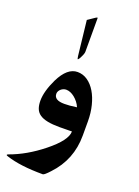

<svg xmlns="http://www.w3.org/2000/svg" viewBox="-196 -763 777 1070"><g transform="rotate(20 193.0 -228.5)"><path d="M336.4 -44.9Q336.4 98.1 239.3 200.7Q209.5 233.4 200.7 233.4Q65.9 233.4 -16.1 206.1Q-24.9 203.6 -24.9 200.2Q-24.9 197.8 -17.1 194.8Q79.6 160.2 171.9 86.4Q272 6.8 272 -46.4Q267.6 -46.4 257.6 -46.1Q247.6 -45.9 236.3 -45.9Q225.1 -45.9 215.1 -45.7Q205.1 -45.4 199.7 -45.4Q156.2 -45.4 127.2 -51.3Q98.1 -57.1 80.6 -69.3Q63 -81.5 55.4 -101.1Q47.9 -120.6 47.9 -147.9Q47.9 -203.6 84.5 -279.8Q128.4 -368.7 189 -368.7Q221.7 -368.7 248.8 -349.9Q275.9 -331.1 295.2 -298.8Q314.5 -266.6 325.4 -223.1Q336.4 -179.7 336.4 -129.4ZM252.4 -182.6Q246.1 -198.2 235.6 -211.4Q225.1 -224.6 212.9 -234.4Q200.7 -244.1 188 -249.3Q175.3 -254.4 163.1 -254.4Q154.8 -254.4 146.7 -251.2Q138.7 -248 132.3 -242.4Q126 -236.8 122.1 -229.7Q118.2 -222.7 118.2 -214.4Q118.2 -176.3 179.2 -176.3Q193.4 -176.3 211.4 -177.7Q229.5 -179.2 252.4 -182.6ZM190.4 -488.8Q190.4 -475.1 172.4 -443.4Q167 -435.5 165 -435.5Q162.6 -435.5 160.2 -453.1L137.2 -658.7L181.2 -688.5Q186.5 -691.4 188 -691.4Q190.4 -691.4 190.4 -687Z"/></g></svg>

Font: XB Kayhan
Style: Bold
Weight: 700
Designer: Behnam
Foundry: Irmug
Version: Version 7.300 2009